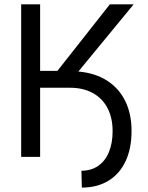

<svg xmlns="http://www.w3.org/2000/svg" viewBox="-20 -727 687 890"><path d="M166 0H78.1V-707H166V-398.4H246.1L489.3 -707H599.6L343.3 -395.5Q420.4 -388.7 475.8 -353.5Q531.2 -318.4 560.5 -258.8Q589.8 -199.2 589.8 -120.1Q589.8 -39.1 562.3 20Q534.7 79.1 482.7 110.8Q430.7 142.6 359.4 142.6L357.4 64.5Q401.9 64.5 434.6 42.2Q467.3 20 484.6 -21.5Q502 -63 502 -119.1Q502 -181.2 478 -226.6Q454.1 -272 409.4 -296.1Q364.7 -320.3 303.7 -320.3H166Z"/></svg>

Font: Pretendard GOV
Style: Regular
Weight: 400
Designer: Base glyphs from Inter by Rasmus Andersson; Hangeul glyphs from Noto Sans CJK(Source Han Sans) by Jang Soo-young and Kan
Foundry: Kil Hyung-jin
Version: Version 1.309